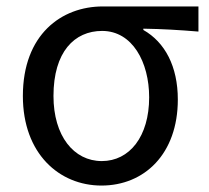

<svg xmlns="http://www.w3.org/2000/svg" viewBox="-20 -563 650 596"><path d="M295 13C428 13 532 -85 532 -254C532 -357 492 -432 425 -470V-474C485 -473 535 -470 596 -465V-543H299C171 -543 51 -456 51 -265C51 -86 164 13 295 13ZM296 -63C209 -63 146 -141 146 -265C146 -402 211 -467 297 -467C391 -467 443 -370 443 -261C443 -139 382 -63 296 -63Z"/></svg>

Font: Noto Sans JP
Style: Regular
Weight: 400
Designer: Ryoko NISHIZUKA  (kana, bopomofo & ideographs); Paul D. Hunt (Latin, Greek & Cyrillic); Sandoll Communications , Soo-you
Foundry: Adobe
Version: Version 2.002;hotconv 1.0.116;makeotfexe 2.5.65601